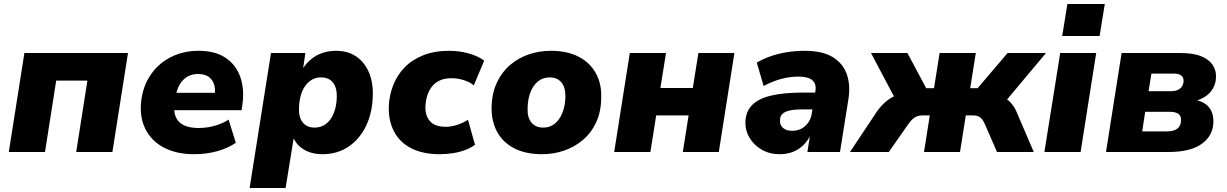

<svg xmlns="http://www.w3.org/2000/svg" viewBox="-20 -760 6136 960"><path d="M24 0 102 -495H620L542 0H361L417 -357H261L205 0Z M952 11Q867 11 806.5 -18.5Q746 -48 714 -102Q682 -156 684 -227Q687 -310 725 -373Q763 -436 827.5 -471Q892 -506 973 -506Q1056 -506 1108 -471Q1160 -436 1181.5 -375Q1203 -314 1192 -237L1188 -209H829L842 -296H1068L1053 -283Q1058 -315 1050 -339Q1042 -363 1022.5 -376.5Q1003 -390 970 -390Q938 -390 915 -375.5Q892 -361 878 -336.5Q864 -312 859 -281L853 -245Q847 -204 858.5 -176Q870 -148 899 -134Q928 -120 973 -120Q1013 -120 1053 -131Q1093 -142 1123 -162L1159 -46Q1120 -19 1066 -4Q1012 11 952 11Z M1228 180 1335 -495H1507L1495 -414H1492Q1511 -444 1537 -465Q1563 -486 1594.5 -496Q1626 -506 1660 -506Q1719 -506 1760.5 -478Q1802 -450 1824 -399.5Q1846 -349 1844 -282Q1842 -197 1810.5 -131Q1779 -65 1723 -27Q1667 11 1592 11Q1538 11 1499 -12.5Q1460 -36 1443 -80L1450 -79L1408 180ZM1553 -122Q1587 -122 1611.5 -141.5Q1636 -161 1649.5 -196Q1663 -231 1664 -275Q1665 -322 1644.5 -347.5Q1624 -373 1585 -373Q1552 -373 1527.5 -353.5Q1503 -334 1489.5 -299.5Q1476 -265 1475 -220Q1473 -173 1494 -147.5Q1515 -122 1553 -122Z M2180 11Q2094 11 2036.5 -18.5Q1979 -48 1950.5 -102Q1922 -156 1924 -227Q1926 -283 1946 -334Q1966 -385 2003.5 -423.5Q2041 -462 2097 -484Q2153 -506 2226 -506Q2276 -506 2323 -493Q2370 -480 2401 -457L2349 -333Q2329 -350 2298.5 -359.5Q2268 -369 2238 -369Q2203 -369 2178.5 -357.5Q2154 -346 2138.5 -325.5Q2123 -305 2115.5 -279.5Q2108 -254 2107 -227Q2106 -181 2130.5 -153.5Q2155 -126 2210 -126Q2236 -126 2265.5 -135.5Q2295 -145 2320 -161L2355 -36Q2335 -21 2306 -10Q2277 1 2244 6Q2211 11 2180 11Z M2691 11Q2608 11 2551 -18.5Q2494 -48 2465 -102Q2436 -156 2438 -226Q2440 -296 2465 -348.5Q2490 -401 2531.5 -436Q2573 -471 2625 -488.5Q2677 -506 2734 -506Q2816 -506 2873 -476.5Q2930 -447 2959.5 -393.5Q2989 -340 2986 -269Q2985 -199 2960 -146.5Q2935 -94 2893 -59Q2851 -24 2799 -6.5Q2747 11 2691 11ZM2696 -122Q2730 -122 2754 -141.5Q2778 -161 2792 -196Q2806 -231 2807 -275Q2808 -322 2787.5 -347.5Q2767 -373 2728 -373Q2695 -373 2670.5 -353.5Q2646 -334 2632.5 -299.5Q2619 -265 2618 -220Q2616 -173 2637 -147.5Q2658 -122 2696 -122Z M3051 0 3129 -495H3310L3282 -320H3444L3472 -495H3652L3574 0H3394L3423 -183H3261L3232 0Z M3878 11Q3828 11 3789 -11.5Q3750 -34 3728 -70.5Q3706 -107 3707 -149Q3708 -200 3739 -233Q3770 -266 3833 -281.5Q3896 -297 3992 -297H4069L4055 -213H3992Q3953 -213 3928.5 -207.5Q3904 -202 3892 -190.5Q3880 -179 3880 -158Q3879 -134 3895.5 -120Q3912 -106 3941 -106Q3967 -106 3987.5 -117Q4008 -128 4021.5 -147.5Q4035 -167 4039 -193L4057 -305Q4063 -340 4042 -358.5Q4021 -377 3973 -377Q3930 -377 3886.5 -365.5Q3843 -354 3798 -330L3764 -447Q3794 -465 3832.5 -478.5Q3871 -492 3915 -499Q3959 -506 4003 -506Q4093 -506 4144.5 -474Q4196 -442 4214.5 -387.5Q4233 -333 4222 -264L4180 0H4017L4032 -96H4038Q4022 -59 3997.5 -35Q3973 -11 3943 0Q3913 11 3878 11Z M4230 0 4363 -200Q4380 -225 4401 -244.5Q4422 -264 4446 -276.5Q4470 -289 4497 -292L4472 -236L4335 -495H4517L4611 -319H4650L4678 -495H4859L4831 -319H4868L5018 -495H5210L4993 -236L4958 -286Q4986 -283 5006.5 -269.5Q5027 -256 5042 -236.5Q5057 -217 5066 -193L5149 0H4965L4904 -140Q4897 -156 4889 -165.5Q4881 -175 4870.5 -179Q4860 -183 4845 -183H4809L4780 0H4600L4629 -183H4594Q4579 -183 4567 -179Q4555 -175 4544.5 -166Q4534 -157 4522 -140L4424 0Z M5291 -580 5317 -740H5504L5478 -580ZM5202 0 5281 -495H5461L5383 0Z M5510 0 5588 -495H5881Q5947 -495 5986.5 -478.5Q6026 -462 6043.5 -435Q6061 -408 6060 -376Q6060 -343 6044 -316.5Q6028 -290 6000.5 -273.5Q5973 -257 5936 -252L5938 -264Q5996 -256 6022 -227Q6048 -198 6047 -149Q6045 -81 5988.5 -40.5Q5932 0 5822 0ZM5691 -103H5813Q5849 -103 5867 -117Q5885 -131 5885 -159Q5886 -181 5871.5 -191Q5857 -201 5828 -201H5706ZM5723 -304H5837Q5864 -304 5880.5 -317.5Q5897 -331 5898 -355Q5898 -374 5885.5 -383Q5873 -392 5850 -392H5737Z"/></svg>

Font: Nunito Sans 11pt Black
Style: Italic
Weight: 900
Italic angle: -9°
Version: Version 3.101;gftools[0.9.27]